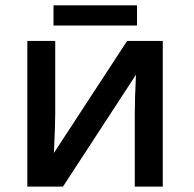

<svg xmlns="http://www.w3.org/2000/svg" viewBox="-20 -693 720 713"><path d="M81.5 -541H185.1V-271Q185.1 -226.1 180.2 -125L452.1 -541H584.5V0H480.5V-273.9Q480.5 -322.3 484.9 -415.5L213.9 0H81.5ZM178.7 -673.3H488.8V-598.1H178.7Z"/></svg>

Font: Viking Open Sans Light
Style: Bold
Weight: 600
Foundry: Ascender Corporation
Version: Version 2.001